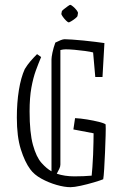

<svg xmlns="http://www.w3.org/2000/svg" viewBox="-20 -768 523 798"><path d="M151 -531Q140 -505 129 -475Q118 -445 110.5 -404Q103 -363 103 -305Q103 -216 117 -165.5Q131 -115 152.5 -91Q174 -67 194 -56V-521Q194 -530 198 -549.5Q202 -569 210 -591Q222 -597 232 -601Q242 -605 249 -605Q259 -605 280.5 -603.5Q302 -602 327.5 -599.5Q353 -597 376.5 -594Q400 -591 414 -589L406 -448H376L367 -550Q356 -553 334.5 -556Q313 -559 290.5 -561Q268 -563 253 -563Q243 -563 231 -560V-84Q231 -76 226.5 -66.5Q222 -57 216 -46Q249 -35 289 -35Q329 -35 361 -38Q362 -49 364 -73Q366 -97 367 -125Q368 -153 368.5 -177Q369 -201 369 -214L285 -230L292 -277Q314 -276 341.5 -271.5Q369 -267 391 -261.5Q413 -256 419 -251Q420 -237 419 -204.5Q418 -172 416.5 -134.5Q415 -97 413 -65.5Q411 -34 409 -23Q397 -18 370 -10Q343 -2 315.5 4Q288 10 273 10Q248 10 215 0.5Q182 -9 152 -25.5Q122 -42 106 -64Q83 -95 66.5 -147.5Q50 -200 50 -279Q50 -341 58.5 -393.5Q67 -446 83 -481Q94 -499 106.5 -513.5Q119 -528 134 -543ZM237 -721Q237 -723 245 -729.5Q253 -736 261.5 -742Q270 -748 272 -748Q275 -748 283.5 -741Q292 -734 298.5 -725.5Q305 -717 304 -713L302 -701Q301 -698 293 -691.5Q285 -685 276.5 -680Q268 -675 266 -675Q262 -675 254.5 -682.5Q247 -690 241 -698.5Q235 -707 235 -710Z"/></svg>

Font: Grenze Gotisch ExtraLight
Style: Regular
Weight: 200
Designer: Renata Polastri
Foundry: Omnibus-Type
Version: Version 1.001